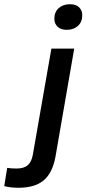

<svg xmlns="http://www.w3.org/2000/svg" viewBox="-133 -700 409 908"><path d="M-46 188Q-63 188 -81.5 186Q-100 184 -113 180L-99 94Q-78 97 -55 97Q-20 97 -2 81.5Q16 66 22 33L110 -470H218L129 43Q115 118 73.5 153Q32 188 -46 188ZM183 -559Q155 -559 139.5 -573.5Q124 -588 124 -611Q124 -643 144.5 -661.5Q165 -680 198 -680Q226 -680 241 -665.5Q256 -651 256 -628Q256 -596 235.5 -577.5Q215 -559 183 -559Z"/></svg>

Font: Celebes SemiBold
Style: Italic
Weight: 600
Italic angle: -10°
Designer: Anugrah Pasau
Foundry: Lafontype
Version: Version 1.000; ttfautohint (v1.8.4)